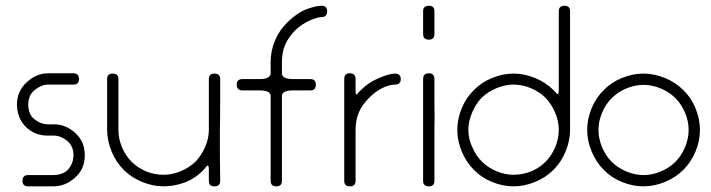

<svg xmlns="http://www.w3.org/2000/svg" viewBox="-20 -660 2519 680"><path d="M240.2 -110.4Q240.2 -143.6 216.8 -162.1Q194.3 -179.7 170.9 -179.7Q160.2 -179.7 160.2 -179.7Q160.2 -179.7 149.4 -179.7Q102.5 -179.7 71.3 -210.9Q41 -241.2 40 -289.1Q40 -336.9 74.2 -368.2Q108.4 -400.4 150.4 -400.4Q190.4 -400.4 195.3 -400.4Q200.2 -400.4 240.2 -400.4Q259.8 -400.4 259.8 -379.9Q259.8 -360.4 240.2 -360.4Q200.2 -360.4 195.3 -360.4Q189.5 -360.4 149.4 -360.4Q127 -360.4 103.5 -341.8Q80.1 -323.2 80.1 -290Q80.1 -253.9 102.5 -237.3Q125 -219.7 150.4 -219.7Q160.2 -219.7 160.2 -219.7Q161.1 -219.7 169.9 -219.7Q213.9 -219.7 247.1 -188.5Q280.3 -158.2 280.3 -110.4Q280.3 -60.5 245.1 -30.3Q210.9 0 168.9 0Q128.9 0 125 0Q120.1 0 80.1 0Q59.6 0 59.6 -19.5Q59.6 -40 80.1 -40Q120.1 -40 125 -40Q129.9 -40 169.9 -40Q205.1 -41 222.7 -61.5Q240.2 -83 240.2 -110.4Z M359.4 -379.9Q359.4 -399.4 378.9 -399.4Q399.4 -399.4 399.4 -379.9Q399.4 -360.4 399.4 -299.8Q399.4 -240.2 399.4 -200.2Q399.4 -168 412.1 -138.7Q423.8 -109.4 446.3 -86.9Q467.8 -65.4 498 -52.7Q528.3 -41 559.6 -41Q589.8 -41 620.1 -53.7Q650.4 -66.4 671.9 -86.9Q693.4 -109.4 706.1 -138.7Q719.7 -168.9 719.7 -200.2Q719.7 -240.2 719.7 -299.8Q719.7 -359.4 719.7 -379.9Q719.7 -399.4 739.3 -399.4Q759.8 -399.4 759.8 -379.9Q759.8 -359.4 759.8 -299.8Q759.8 -240.2 758.8 -200.2Q758.8 -178.7 758.8 -109.4Q759.8 -40 759.8 -19.5Q759.8 0 739.3 0Q719.7 0 719.7 -19.5Q719.7 -40 719.7 -44.9Q719.7 -49.8 719.7 -59.6Q719.7 -80.1 710.9 -70.3Q702.1 -59.6 701.2 -58.6Q674.8 -30.3 636.7 -14.6Q597.7 0 559.6 0Q521.5 0 483.4 -15.6Q445.3 -31.2 418 -58.6Q390.6 -85.9 375 -124Q359.4 -162.1 359.4 -200.2Q359.4 -240.2 359.4 -299.8Q359.4 -360.4 359.4 -379.9Z M938.5 -320.3Q938.5 -339.8 898.4 -339.8Q858.4 -339.8 838.9 -339.8Q818.4 -339.8 818.4 -360.4Q818.4 -379.9 838.9 -379.9Q858.4 -379.9 898.4 -379.9Q938.5 -379.9 938.5 -400.4Q938.5 -413.1 938.5 -419.9Q938.5 -426.8 938.5 -440.4Q938.5 -480.5 954.1 -516.6Q968.8 -552.7 998 -581.1Q1030.3 -613.3 1064.5 -627Q1098.6 -639.6 1119.1 -639.6Q1138.7 -639.6 1138.7 -620.1Q1138.7 -599.6 1119.1 -599.6Q1106.4 -599.6 1078.1 -587.9Q1050.8 -576.2 1025.4 -552.7Q1001 -527.3 990.2 -502Q978.5 -475.6 978.5 -440.4Q978.5 -426.8 978.5 -419.9Q978.5 -413.1 978.5 -400.4Q978.5 -379.9 1018.6 -379.9Q1058.6 -379.9 1079.1 -379.9Q1098.6 -379.9 1098.6 -360.4Q1098.6 -339.8 1079.1 -339.8Q1058.6 -339.8 1018.6 -339.8Q978.5 -339.8 978.5 -320.3Q978.5 -280.3 978.5 -160.2Q978.5 -40 978.5 -19.5Q978.5 0 959 0Q938.5 0 938.5 -19.5Q938.5 -40 938.5 -160.2Q938.5 -280.3 938.5 -320.3Z M1378.9 -360.4Q1359.4 -360.4 1335 -348.6Q1310.5 -336.9 1287.1 -313.5Q1261.7 -288.1 1251 -261.7Q1239.3 -234.4 1239.3 -200.2Q1239.3 -160.2 1239.3 -99.6Q1239.3 -40 1239.3 -19.5Q1239.3 0 1218.8 0Q1199.2 0 1199.2 -19.5Q1199.2 -40 1199.2 -99.6Q1199.2 -160.2 1199.2 -200.2Q1199.2 -240.2 1199.2 -299.8Q1199.2 -360.4 1199.2 -379.9Q1199.2 -400.4 1218.8 -400.4Q1239.3 -400.4 1239.3 -379.9Q1239.3 -370.1 1239.3 -361.3Q1239.3 -351.6 1239.3 -339.8Q1239.3 -320.3 1245.1 -327.1Q1250 -334 1257.8 -340.8Q1285.2 -368.2 1322.3 -383.8Q1359.4 -399.4 1378.9 -399.4Q1399.4 -399.4 1399.4 -379.9Q1399.4 -360.4 1378.9 -360.4Z M1518.6 -200.2Q1518.6 -172.9 1518.6 -137.7Q1518.6 -120.1 1518.6 -99.6Q1518.6 -40 1518.6 -19.5Q1518.6 0 1499 0Q1478.5 0 1478.5 -19.5Q1478.5 -40 1478.5 -99.6Q1478.5 -160.2 1478.5 -200.2Q1478.5 -240.2 1478.5 -299.8Q1478.5 -360.4 1478.5 -379.9Q1478.5 -400.4 1499 -400.4Q1518.6 -400.4 1518.6 -379.9Q1518.6 -360.4 1518.6 -299.8Q1519.5 -240.2 1518.6 -200.2ZM1518.6 -540Q1518.6 -519.5 1499 -519.5Q1478.5 -519.5 1478.5 -540Q1478.5 -559.6 1478.5 -580.1Q1478.5 -599.6 1478.5 -620.1Q1478.5 -639.6 1499 -639.6Q1518.6 -639.6 1518.6 -620.1Q1518.6 -599.6 1518.6 -580.1Q1518.6 -559.6 1518.6 -540Z M1959 -339.8Q1959 -400.4 1959 -489.3Q1959 -578.1 1959 -620.1Q1959 -639.6 1979.5 -639.6Q1999 -639.6 1999 -620.1Q1999 -580.1 1999 -410.2Q1999 -353.5 1999 -311.5Q1999 -226.6 1999 -200.2Q1999 -162.1 1983.4 -124Q1967.8 -85.9 1940.4 -58.6Q1913.1 -31.2 1875 -15.6Q1836.9 0 1798.8 0Q1760.7 0 1722.7 -15.6Q1684.6 -31.2 1658.2 -58.6Q1630.9 -85.9 1615.2 -124Q1599.6 -162.1 1599.6 -200.2Q1599.6 -238.3 1615.2 -276.4Q1630.9 -314.5 1658.2 -340.8Q1684.6 -368.2 1722.7 -383.8Q1760.7 -399.4 1798.8 -399.4Q1836.9 -399.4 1875 -383.8Q1913.1 -368.2 1940.4 -340.8Q1941.4 -339.8 1950.2 -330.1Q1959 -320.3 1959 -339.8ZM1959 -200.2Q1959 -230.5 1946.3 -260.7Q1933.6 -291 1912.1 -313.5Q1890.6 -335 1860.4 -347.7Q1830.1 -360.4 1798.8 -360.4Q1768.6 -360.4 1738.3 -347.7Q1708 -335 1685.5 -313.5Q1665 -292 1652.3 -261.7Q1638.7 -230.5 1638.7 -200.2Q1638.7 -168.9 1652.3 -139.6Q1665 -109.4 1686.5 -87.9Q1708 -66.4 1738.3 -53.7Q1768.6 -41 1798.8 -41Q1830.1 -41 1860.4 -52.7Q1890.6 -65.4 1912.1 -86.9Q1933.6 -108.4 1946.3 -138.7Q1959 -168.9 1959 -200.2Z M2400.4 -58.6Q2373 -31.2 2335 -15.6Q2296.9 0 2258.8 0Q2220.7 0 2182.6 -15.6Q2144.5 -31.2 2118.2 -58.6Q2090.8 -85.9 2075.2 -124Q2059.6 -161.1 2059.6 -200.2Q2059.6 -238.3 2075.2 -276.4Q2090.8 -314.5 2118.2 -340.8Q2144.5 -368.2 2182.6 -383.8Q2220.7 -399.4 2258.8 -399.4Q2296.9 -399.4 2335 -383.8Q2373 -368.2 2400.4 -340.8Q2427.7 -314.5 2443.4 -276.4Q2459 -238.3 2459 -200.2Q2459 -161.1 2443.4 -124Q2427.7 -85.9 2400.4 -58.6ZM2418.9 -200.2Q2418.9 -230.5 2406.2 -260.7Q2393.6 -291 2372.1 -312.5Q2350.6 -334 2320.3 -346.7Q2290 -359.4 2258.8 -359.4Q2228.5 -359.4 2198.2 -346.7Q2168 -334 2146.5 -312.5Q2125 -291 2112.3 -260.7Q2099.6 -230.5 2099.6 -200.2Q2099.6 -168.9 2112.3 -138.7Q2125 -108.4 2146.5 -86.9Q2168 -65.4 2198.2 -52.7Q2228.5 -40 2258.8 -40Q2290 -40 2320.3 -52.7Q2350.6 -65.4 2372.1 -86.9Q2393.6 -108.4 2406.2 -138.7Q2418.9 -168.9 2418.9 -200.2Z"/></svg>

Font: Demofont
Style: Regular
Weight: 400
Version: Version 1.0